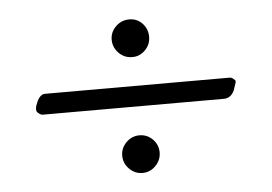

<svg xmlns="http://www.w3.org/2000/svg" viewBox="-37 -492 664 469"><g transform="rotate(-5 295.0 -257.0)"><path d="M64 -231.9Q59.1 -231.9 52.2 -238.3Q45.4 -244.6 53.7 -263.2Q62 -282.2 74.2 -282.2H526.9Q531.2 -282.2 536.1 -278.3Q541 -274.4 541 -272.5Q541 -270 538.6 -263.2Q536.1 -256.3 534.2 -250Q525.4 -231.9 508.8 -231.9ZM293.9 -353Q275.4 -353 261.7 -366.7Q248 -380.9 248 -399.4Q248 -418 261.7 -431.6Q275.4 -445.3 294.9 -445.3Q314.5 -445.3 327.1 -431.6Q339.8 -418 339.8 -398.9Q339.8 -379.9 326.2 -366.2Q312.5 -352.5 293.9 -353ZM294.9 -161.1Q314 -161.1 327.6 -147.5Q340.8 -133.8 340.8 -115.2Q340.8 -96.7 327.1 -82.5Q313.5 -68.8 294.9 -68.8Q276.4 -68.8 262.7 -82.5Q249 -96.2 249 -115.2Q249 -133.8 262.7 -147.5Q276.4 -161.1 294.9 -161.1Z"/></g></svg>

Font: EBGaramond
Style: Regular
Weight: 400
Version: Version 000.012g